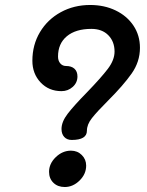

<svg xmlns="http://www.w3.org/2000/svg" viewBox="-20 -752 589 771"><path d="M227 -234Q227 -263 252 -295.5Q277 -328 330 -382Q386 -440 413 -475.5Q440 -511 440 -545Q440 -585 415 -610.5Q390 -636 347 -636Q284 -636 248.5 -606.5Q213 -577 213 -525Q213 -508 222 -497.5Q231 -487 245 -487Q267 -487 279 -476Q291 -465 291 -445Q291 -420 272 -403Q253 -386 227 -386Q176 -386 143 -421Q110 -456 110 -508Q110 -572 140.5 -623Q171 -674 224 -703Q277 -732 342 -732Q399 -732 444.5 -710Q490 -688 516 -649Q542 -610 542 -560Q542 -504 508.5 -456.5Q475 -409 414 -348Q369 -303 349 -277.5Q329 -252 329 -227Q329 -190 268 -190Q249 -190 238 -202Q227 -214 227 -234ZM177 -62Q177 -95 204 -121Q231 -147 265 -147Q291 -147 308.5 -129.5Q326 -112 326 -87Q326 -53 299.5 -27Q273 -1 240 -1Q212 -1 194.5 -18Q177 -35 177 -62Z"/></svg>

Font: Mali
Style: Bold Italic
Weight: 700
Italic angle: -10°
Version: Version 1.000; ttfautohint (v1.6)